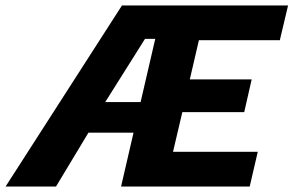

<svg xmlns="http://www.w3.org/2000/svg" viewBox="-82 -680 1070 700"><path d="M-61.6 0 362.6 -660H968.2L938.2 -533.4H643.2L610 -390.6H835.6L808.4 -271.2H582.8L548.8 -126.6H857.8L828.4 0H359.4L404.8 -196.2H240.4L122.2 0ZM301.6 -307.8H430.6L484 -538.2H446.6Z"/></svg>

Font: Work Sans
Style: Italic
Weight: 400
Italic angle: -13°
Designer: Wei Huang
Foundry: Wei Huang
Version: Version 2.012